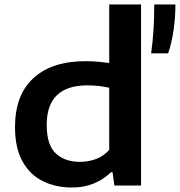

<svg xmlns="http://www.w3.org/2000/svg" viewBox="-20 -828 803 857"><path d="M300.5 9Q229.5 9 172 -19Q114.5 -47 80.8 -106.8Q47 -166.5 47 -261Q47 -404 129.5 -479.5Q212 -555 362.5 -555Q390.5 -555 417.8 -552.5Q445 -550 467.5 -547V-808H609.5V0H490.5L482.5 -59H475Q444 -28 399.8 -9.5Q355.5 9 300.5 9ZM337 -105.5Q372 -105.5 406.5 -117.5Q441 -129.5 467.5 -159V-436.5Q447.5 -441 422.5 -444Q397.5 -447 370.5 -447Q188.5 -447 188.5 -271Q188.5 -181 229 -143.2Q269.5 -105.5 337 -105.5ZM654.5 -590Q662.5 -645.5 665.5 -699.5Q668.5 -753.5 668.5 -808H763Q763 -751 754.8 -693.8Q746.5 -636.5 730.5 -590Z"/></svg>

Font: Encode Sans Expanded Expanded SemiBold
Style: Regular
Weight: 600
Width: 7
Designer: Multiple Designers
Foundry: Impallari Type
Version: Version 3.000; ttfautohint (v1.8.3) -l 8 -r 50 -G 200 -x 14 